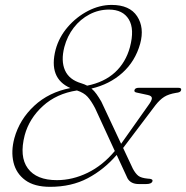

<svg xmlns="http://www.w3.org/2000/svg" viewBox="-20 -730 738 761"><path d="M485.5 -23 442.5 -116Q392 -57.5 327.5 -23.5Q263 10.5 178.5 10.5Q116 10.5 80 -16Q44 -42.5 33.5 -86.5Q23 -130.5 37 -182.5Q57.5 -256.5 115.5 -310.5Q173.5 -364.5 259 -381Q171 -419.5 200.5 -533.5Q214 -583 248.5 -623Q283 -663 329 -686.8Q375 -710.5 422.5 -710.5Q494 -710.5 523.5 -665.5Q553 -620.5 535.5 -556.5Q516 -487 465 -441.2Q414 -395.5 342.5 -379Q353.5 -370 362.5 -357.2Q371.5 -344.5 381.5 -327.5L460 -160L567.5 -312Q582 -331.5 582 -340.8Q582 -350 566 -353.5L522 -363Q510.5 -365 513 -373Q515.5 -382 530 -382H687Q701 -382 697.5 -371.5Q695 -363.5 678 -362Q648 -357 630.8 -346Q613.5 -335 596.5 -313.5L468 -143.5L506.5 -61.5Q517 -42 528.2 -33.2Q539.5 -24.5 565.5 -22Q588 -21.5 584 -11Q580.5 -0.5 559 -0.5H530Q498.5 -0.5 485.5 -23ZM412 -692Q371 -692 334.8 -673Q298.5 -654 272.5 -620.5Q246.5 -587 235 -543.5Q221 -489 237.5 -451.5Q254 -414 302 -400Q315 -396 325.5 -390.5Q393 -404 435.8 -443.2Q478.5 -482.5 495 -543Q514 -614.5 490.5 -653.2Q467 -692 412 -692ZM78 -194.5Q56 -109.5 90.2 -62.8Q124.5 -16 205.5 -16Q267.5 -16 327.5 -45.2Q387.5 -74.5 435 -131.5L357 -301Q341.5 -330.5 327 -346.5Q312.5 -362.5 285 -371.5Q204 -359 150 -309.8Q96 -260.5 78 -194.5Z"/></svg>

Font: Fraunces 9pt S000 Thin
Style: Italic
Weight: 100
Italic angle: -16°
Version: Version 1.000; ttfautohint (v1.8.3)